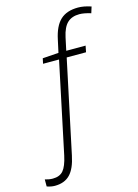

<svg xmlns="http://www.w3.org/2000/svg" viewBox="-259 -843 835 1161"><g transform="rotate(-15 158.0 -262.5)"><path d="M-64 240.2Q-87.4 240.2 -113.8 231V187Q-87.9 194.8 -64.9 194.8Q-22 194.8 0.5 168.9Q22.9 143.1 37.1 78.1L157.2 -491.2H57.1L64 -523.9L164.1 -530.8L181.2 -608.9Q198.2 -690.9 238 -728Q277.8 -765.1 349.1 -765.1Q384.8 -765.1 430.2 -750L418 -710.9Q375.5 -724.1 346.2 -724.1Q299.3 -724.1 271.2 -698Q243.2 -671.9 230 -610.8L212.9 -530.8H334L326.2 -491.2H205.1L82 89.8Q65.9 168.5 31.2 204.3Q-3.4 240.2 -64 240.2Z"/></g></svg>

Font: CAA NEO Sans Light
Style: Italic
Weight: 300
Italic angle: -12°
Version: Version 1.10